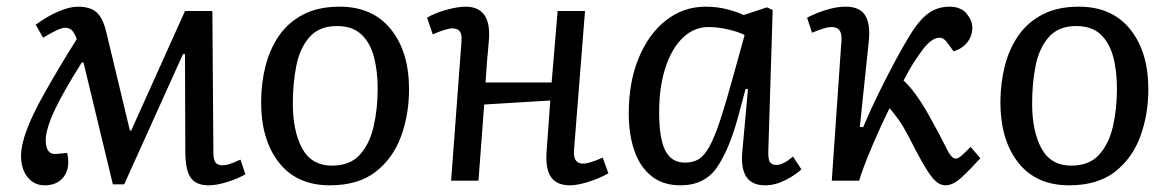

<svg xmlns="http://www.w3.org/2000/svg" viewBox="-20 -541 3507 575"><path d="M352 11H318L230 -354H225Q167 -262 142 -207.5Q117 -153 117 -121Q117 -77 149 -80L181 -83Q191 -40 172 -13Q153 14 114 14Q82 14 62.5 -10.5Q43 -35 43 -75Q43 -137 111 -258Q131 -294 156 -336Q181 -378 210 -424Q203 -443 195 -450.5Q187 -458 175 -458Q158 -458 109 -428L87 -467Q119 -491 153.5 -506Q188 -521 213 -521Q251 -521 270 -503.5Q289 -486 299 -442L369 -150H373L534 -508H616L619 -86Q619 -64 625 -55Q631 -46 646 -46Q656 -46 667 -49.5Q678 -53 700 -63L715 -19Q690 -5 659 4.5Q628 14 605 14Q567 14 551 -9Q535 -32 535 -88L534 -379H528Z M968 14Q869 14 815.5 -54Q762 -122 762 -235Q762 -291 775 -342.5Q788 -394 815.5 -434Q843 -474 888 -497.5Q933 -521 997 -521Q1096 -521 1150.5 -453.5Q1205 -386 1205 -274Q1205 -198 1181 -132.5Q1157 -67 1105 -26.5Q1053 14 968 14ZM974 -45Q1028 -45 1057.5 -77.5Q1087 -110 1099 -162.5Q1111 -215 1111 -275Q1111 -330 1099.5 -372Q1088 -414 1061.5 -438.5Q1035 -463 989 -463Q936 -463 907 -430Q878 -397 867.5 -344.5Q857 -292 857 -231Q857 -148 885 -96.5Q913 -45 974 -45Z M1628 -240 1430 -228 1413 0H1331L1362 -416Q1364 -438 1357 -447Q1350 -456 1335 -456Q1317 -456 1276 -438L1259 -488Q1282 -502 1316.5 -511.5Q1351 -521 1374 -521Q1453 -521 1444 -419Q1441 -388 1438.5 -357Q1436 -326 1434 -294H1632L1650 -508H1732L1699 -91Q1696 -51 1726 -51Q1745 -51 1785 -69L1802 -22Q1776 -7 1742.5 3.5Q1709 14 1687 14Q1647 14 1630 -11Q1613 -36 1617 -88Z M2281 -90Q2280 -65 2285.5 -56Q2291 -47 2306 -47Q2325 -47 2355 -72L2380 -34Q2364 -18 2333 -2Q2302 14 2271 14Q2194 14 2203 -86L2220 -274L2213 -275L2191 -193Q2164 -93 2127 -39.5Q2090 14 2018 14Q1965 14 1930.5 -14Q1896 -42 1879.5 -90.5Q1863 -139 1863 -201Q1863 -296 1893 -368Q1923 -440 1975 -480.5Q2027 -521 2093 -521Q2128 -521 2158.5 -513Q2189 -505 2207 -496L2277 -519L2294 -511ZM2031 -54Q2055 -54 2072 -64Q2089 -74 2104.5 -102Q2120 -130 2137 -181.5Q2154 -233 2177 -317L2210 -436Q2191 -446 2160 -453Q2129 -460 2102 -460Q2058 -460 2024.5 -427.5Q1991 -395 1972.5 -337.5Q1954 -280 1954 -205Q1954 -126 1972.5 -90Q1991 -54 2031 -54Z M2555 -161 2565 -160Q2585 -208 2610.5 -260Q2636 -312 2661 -358.5Q2686 -405 2704 -434Q2734 -483 2761.5 -502Q2789 -521 2823 -521Q2858 -521 2875 -500Q2892 -479 2892 -459Q2892 -434 2877.5 -415Q2863 -396 2836 -387L2817 -413Q2807 -428 2793 -428Q2772 -428 2746 -396Q2736 -383 2720 -359Q2704 -335 2686 -300Q2700 -287 2711.5 -272.5Q2723 -258 2737 -237Q2751 -216 2770 -181Q2799 -129 2814 -97.5Q2829 -66 2842 -66Q2850 -66 2862 -77Q2874 -88 2887 -101L2916 -67Q2883 -31 2858.5 -8.5Q2834 14 2811 14Q2796 14 2782 1.5Q2768 -11 2748.5 -44Q2729 -77 2698 -138Q2685 -163 2671.5 -182Q2658 -201 2644 -217Q2615 -158 2589.5 -97.5Q2564 -37 2553 0H2471L2500 -420Q2503 -460 2471 -460Q2459 -460 2444 -455Q2429 -450 2412 -443L2397 -488Q2408 -494 2427.5 -502Q2447 -510 2469.5 -515.5Q2492 -521 2512 -521Q2555 -521 2571 -495Q2587 -469 2582 -419Z M3182 14Q3083 14 3029.5 -54Q2976 -122 2976 -235Q2976 -291 2989 -342.5Q3002 -394 3029.5 -434Q3057 -474 3102 -497.5Q3147 -521 3211 -521Q3310 -521 3364.5 -453.5Q3419 -386 3419 -274Q3419 -198 3395 -132.5Q3371 -67 3319 -26.5Q3267 14 3182 14ZM3188 -45Q3242 -45 3271.5 -77.5Q3301 -110 3313 -162.5Q3325 -215 3325 -275Q3325 -330 3313.5 -372Q3302 -414 3275.5 -438.5Q3249 -463 3203 -463Q3150 -463 3121 -430Q3092 -397 3081.5 -344.5Q3071 -292 3071 -231Q3071 -148 3099 -96.5Q3127 -45 3188 -45Z"/></svg>

Font: Literata 12pt
Style: Italic
Weight: 400
Italic angle: -2°
Designer: Latin by Veronika Burian and Jose Scaglione. Greek by Irene Vlachou. Cyrillic by Vera Evstafieva
Foundry: TypeTogether
Version: Version 3.002